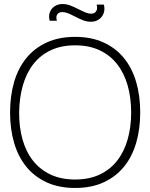

<svg xmlns="http://www.w3.org/2000/svg" viewBox="-20 -918 746 953"><path d="M353 15Q433.5 15 494 -12.8Q554.5 -40.5 595 -90Q635.5 -139.5 655.8 -208.5Q676 -277.5 676 -360Q676 -442.5 655.8 -511.5Q635.5 -580.5 595 -630Q554.5 -679.5 494 -707.2Q433.5 -735 353 -735Q272.5 -735 212 -707.2Q151.5 -679.5 111 -630Q70.5 -580.5 50.2 -511.5Q30 -442.5 30 -360Q30 -277.5 50.2 -208.5Q70.5 -139.5 111 -90Q151.5 -40.5 212 -12.8Q272.5 15 353 15ZM353 -27Q283.5 -27 231.2 -51.5Q179 -76 144 -120.2Q109 -164.5 91.8 -225.8Q74.5 -287 75 -360Q76 -433 93.5 -494.2Q111 -555.5 145.5 -599.8Q180 -644 231.8 -668.5Q283.5 -693 353 -693Q422.5 -693 474.5 -668.5Q526.5 -644 561.2 -599.8Q596 -555.5 613.5 -494.2Q631 -433 631 -360Q631 -287 613.5 -225.8Q596 -164.5 561.2 -120.2Q526.5 -76 474.5 -51.5Q422.5 -27 353 -27ZM430.5 -810Q412 -810 393.8 -816.8Q375.5 -823.5 351 -836.5Q329.5 -847.5 315.8 -852.8Q302 -858 289.5 -858Q276 -858 268.5 -851.2Q261 -844.5 260 -834.5Q259 -824.5 262.5 -815H226.5Q220.5 -837.5 227.2 -856.5Q234 -875.5 251 -886.8Q268 -898 290.5 -898Q309.5 -898 327.8 -891.2Q346 -884.5 371.5 -871.5Q393.5 -860.5 406.8 -855.2Q420 -850 432.5 -850Q450.5 -850 458 -863.5Q465.5 -877 459.5 -895H495.5Q501.5 -873 494.8 -853.2Q488 -833.5 471 -821.8Q454 -810 430.5 -810Z"/></svg>

Font: Vela Sans GX ExtLt
Style: Regular
Weight: 200
Designer: Principal design: Mikhail Sharanda - project Manrope.
Design modification: Ravid Balaliev
Foundry: Mikhail Sharanda
Version: Version 1.001